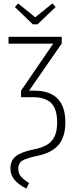

<svg xmlns="http://www.w3.org/2000/svg" viewBox="-20 -899 440 1122"><path d="M199.2 -756.8H171.9L66.9 -857.9L85.9 -878.9L186 -797.9L286.1 -878.9L305.2 -857.9ZM180.2 -369.1Q361.8 -369.1 361.8 -184.1Q361.8 -97.7 321.3 -51.5Q280.8 -5.4 200.2 11.2Q133.3 25.4 110.1 40Q86.9 54.7 86.9 86.9Q86.9 112.8 101.6 131.3Q116.2 149.9 149.9 170.9L133.8 203.1Q87.9 179.7 64.5 151.4Q41 123 41 85Q41 38.6 73.2 13.4Q105.5 -11.7 181.2 -26.9Q252 -40.5 283 -76.7Q314 -112.8 314 -184.1Q314 -261.7 279.3 -296.4Q244.6 -331.1 171.9 -331.1H103V-369.1L291 -644H29.8V-684.1H340.8V-645L149.9 -369.1Z"/></svg>

Font: Fira Sans Compressed ExtraLight
Style: Regular
Weight: 250
Width: 1
Designer: Carrois Corporate & Edenspiekermann AG
Foundry: Carrois Corporate GbR & Edenspiekermann AG
Version: Version 4.203;PS 004.203;hotconv 1.0.88;makeotf.lib2.5.64775